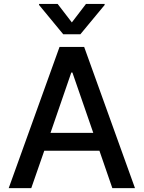

<svg xmlns="http://www.w3.org/2000/svg" viewBox="-20 -969 740 989"><path d="M276.9 -948.7 350.1 -853.5 422.9 -948.7H519V-943.4L394 -792.5H305.7L181.2 -943.4V-948.7ZM141.1 0H24.9L286.6 -727.1H413.6L675.3 0H558.6L492.2 -192.4H208ZM240.2 -284.7H460.4L353 -595.2H347.2Z"/></svg>

Font: Interop Med
Style: Regular
Weight: 500
Designer: Rasmus Andersson, Google, Jang Haemin
Foundry: jhaemin
Version: Version 1.007